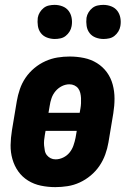

<svg xmlns="http://www.w3.org/2000/svg" viewBox="-20 -760 540 788"><path d="M207 8Q177 8 148 2Q119 -4 95 -19Q71 -34 55 -56.5Q39 -79 31 -107Q23 -135 23.5 -164.5Q24 -194 29 -225L49 -345Q53 -369 61.5 -394Q70 -419 85 -441Q100 -463 121 -480.5Q142 -498 166.5 -509Q191 -520 216 -524Q241 -528 266 -528Q296 -528 325 -522Q354 -516 378 -501Q402 -486 418.5 -463.5Q435 -441 442.5 -413Q450 -385 450 -355.5Q450 -326 445 -295L425 -175Q421 -151 412 -126Q403 -101 388 -79Q373 -57 352 -39.5Q331 -22 307 -11Q283 0 257.5 4Q232 8 207 8ZM307 -297 310 -314Q312 -325 312.5 -336Q313 -347 312.5 -357.5Q312 -368 309.5 -378.5Q307 -389 301 -397Q295 -405 285.5 -409.5Q276 -414 265 -414Q249 -414 234 -406.5Q219 -399 208 -386Q197 -373 191.5 -357Q186 -341 184 -326L179 -297ZM208 -106Q224 -106 239.5 -113.5Q255 -121 265.5 -134Q276 -147 281.5 -163Q287 -179 290 -194L295 -223H167L164 -206Q162 -195 161 -184Q160 -173 161 -162.5Q162 -152 164 -141.5Q166 -131 172.5 -123Q179 -115 188 -110.5Q197 -106 208 -106ZM405 -600Q388 -600 372.5 -606Q357 -612 347.5 -624.5Q338 -637 335.5 -653.5Q333 -670 335 -687Q337 -699 343.5 -709.5Q350 -720 359.5 -727.5Q369 -735 381 -737.5Q393 -740 404 -740Q421 -740 436.5 -734Q452 -728 461.5 -715.5Q471 -703 474 -686.5Q477 -670 474 -653Q472 -641 465.5 -630.5Q459 -620 449.5 -612.5Q440 -605 428 -602.5Q416 -600 405 -600ZM205 -600Q188 -600 172.5 -606Q157 -612 147.5 -624.5Q138 -637 135.5 -653.5Q133 -670 135 -687Q137 -699 143.5 -709.5Q150 -720 159.5 -727.5Q169 -735 181 -737.5Q193 -740 204 -740Q221 -740 236.5 -734Q252 -728 261.5 -715.5Q271 -703 274 -686.5Q277 -670 274 -653Q272 -641 265.5 -630.5Q259 -620 249.5 -612.5Q240 -605 228 -602.5Q216 -600 205 -600Z"/></svg>

Font: Iosevka Curly Heavy
Style: Italic
Weight: 900
Italic angle: -9°
Monospace: yes
Designer: Belleve Invis
Foundry: Belleve Invis
Version: Version 22.1.2; ttfautohint (v1.8.4)